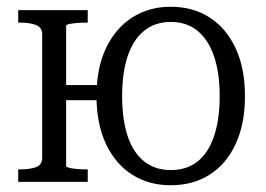

<svg xmlns="http://www.w3.org/2000/svg" viewBox="-20 -539 787 569"><path d="M105 -72V-437Q105 -458 86.5 -465Q68 -472 39 -472H34V-509H240V-472H237Q225 -472 210.5 -471Q196 -470 186 -468Q176 -466 176 -462V-47Q176 -44 186 -41.5Q196 -39 210.5 -38Q225 -37 237 -37H240V0H34V-37H39Q68 -37 86.5 -43.5Q105 -50 105 -72ZM143 -242V-287H299V-242ZM706 -254Q706 -172 678.5 -112.5Q651 -53 601.5 -21.5Q552 10 486 10Q421 10 371.5 -21.5Q322 -53 294 -112.5Q266 -172 266 -254Q266 -337 294 -396Q322 -455 371.5 -487Q421 -519 486 -519Q552 -519 601.5 -487Q651 -455 678.5 -395.5Q706 -336 706 -254ZM342 -254Q342 -184 358.5 -135Q375 -86 407.5 -60.5Q440 -35 486 -35Q533 -35 565 -60Q597 -85 614 -134.5Q631 -184 631 -254Q631 -324 614 -373Q597 -422 565 -448Q533 -474 486 -474Q440 -474 407.5 -448Q375 -422 358.5 -373Q342 -324 342 -254Z"/></svg>

Font: Roboto Serif 28pt Condensed Light
Style: Regular
Weight: 300
Width: 3
Designer: Greg Gazdowicz
Foundry: Commercial Type
Version: Version 1.008